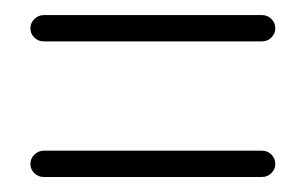

<svg xmlns="http://www.w3.org/2000/svg" viewBox="-20 -388 410 257"><path d="M348.5 -168.5Q348.5 -161.5 343.3 -156.3Q338.1 -151.1 330.7 -151.1H38.5Q31.1 -151.1 25.9 -156.3Q20.7 -161.5 20.7 -168.5Q20.7 -175.9 26.1 -181.1Q31.5 -186.3 38.5 -186.3H330.7Q338.1 -186.3 343.3 -181.1Q348.5 -175.9 348.5 -168.5ZM348.5 -350Q348.5 -343 343.3 -337.8Q338.1 -332.6 330.7 -332.6H38.5Q31.1 -332.6 25.9 -337.8Q20.7 -343 20.7 -350Q20.7 -357.4 26.1 -362.6Q31.5 -367.8 38.5 -367.8H330.7Q338.1 -367.8 343.3 -362.6Q348.5 -357.4 348.5 -350Z"/></svg>

Font: 26F Galaxy Sans Light
Style: Regular
Weight: 300
Designer: C₂₉H₂₅N₃O₅
Version: Version 1.100